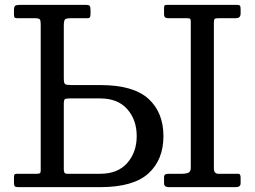

<svg xmlns="http://www.w3.org/2000/svg" viewBox="-20 -770 1048 790"><path d="M860 -677C860 -685.3 861.2 -690.4 863.5 -692.2C865.8 -694.1 871 -695 879 -695H949C955.3 -695 960.4 -696.3 964.2 -699C968.1 -701.7 970 -707.3 970 -716V-733C970 -740.7 968.9 -745.4 966.8 -747.2C964.6 -749.1 959.7 -750 952 -750H670C664.3 -750 660.4 -749.5 658.2 -748.5C656.1 -747.5 655 -743.7 655 -737V-710C655 -700 660.7 -695 672 -695H750C757.7 -695 762.1 -693.8 763.2 -691.5C764.4 -689.2 765 -684.7 765 -678V-80C765 -68.7 761.5 -61.7 754.5 -59C747.5 -56.3 739.7 -55 731 -55H678C668.7 -55 662.5 -54 659.5 -52C656.5 -50 655 -46.3 655 -41V-16C655 -5.3 661.7 0 675 0H950C963.3 0 970 -5.3 970 -16V-39C970 -43.7 969.3 -47.5 968 -50.5C966.7 -53.5 963.7 -55 959 -55H879C866.3 -55 860 -62.3 860 -77ZM131.5 -55H50C44 -55 40.4 -53.8 39.2 -51.2C38.1 -48.8 37.5 -44.5 37.5 -38.5V-18C37.5 -10.3 38.8 -5.4 41.2 -3.2C43.8 -1.1 48.7 0 56 0H392.5C483.2 0 549.2 -18.8 590.5 -56.2C631.8 -93.8 652.5 -145 652.5 -210C652.5 -275 631.8 -326.2 590.5 -363.8C549.2 -401.2 483.2 -420 392.5 -420H274.5C260.8 -420 252.1 -421.2 248.2 -423.8C244.4 -426.2 242.5 -434.3 242.5 -448V-663.5C242.5 -677.2 244 -685.8 247 -689.5C250 -693.2 258.2 -695 271.5 -695H336.5C344.2 -695 348.8 -696.4 350.2 -699.2C351.8 -702.1 352.5 -707.3 352.5 -715V-726C352.5 -736 351.5 -742.5 349.5 -745.5C347.5 -748.5 341.5 -750 331.5 -750H64.5C54.2 -750 47.1 -748.9 43.2 -746.8C39.4 -744.6 37.5 -738 37.5 -727V-709C37.5 -703 38.6 -699.2 40.8 -697.5C42.9 -695.8 47.2 -695 53.5 -695H124.5C134.8 -695 141.2 -693.4 143.8 -690.2C146.2 -687.1 147.5 -680.7 147.5 -671V-68C147.5 -62.3 146.3 -58.8 144 -57.2C141.7 -55.8 137.5 -55 131.5 -55ZM267.5 -365H392.5C440.5 -365 477.5 -350.3 503.5 -321C529.5 -291.7 542.5 -254.7 542.5 -210C542.5 -165.7 529.5 -128.8 503.5 -99.2C477.5 -69.8 440.5 -55 392.5 -55H257C250.7 -55 246.7 -56.6 245 -59.8C243.3 -62.9 242.5 -67.8 242.5 -74.5V-343C242.5 -353.7 244.1 -360 247.2 -362C250.4 -364 257.2 -365 267.5 -365Z"/></svg>

Font: Besley*
Style: Regular
Weight: 400
Designer: Owen Earl
Foundry: indestructible type*
Version: Version 3.000; ttfautohint (v1.8.3)